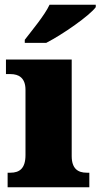

<svg xmlns="http://www.w3.org/2000/svg" viewBox="-20 -786 422 806"><path d="M84 -606H174C244 -642 357 -721 382 -756V-766H188C167 -721 113 -657 84 -619ZM355 0V-61H344C307 -61 281 -78 281 -131V-536H5V-475H24C60 -475 87 -458 87 -409V-135C87 -79 62 -61 24 -61H12V0Z"/></svg>

Font: UArctic Serif Black
Style: Regular
Weight: 900
Designer: Customization by Puisto advertising & original work Monotype Design Team
Foundry: Monotype Imaging Inc.
Version: Version 2.004